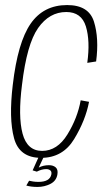

<svg xmlns="http://www.w3.org/2000/svg" viewBox="-20 -620 430 759"><path d="M142.5 4Q56.5 4 35.5 -73.8Q14.5 -151.5 30.5 -284.5Q50 -452.5 101 -526.2Q152 -600 245.5 -600Q331 -600 351.5 -534.2Q372 -468.5 360 -377L325 -371.5Q337 -458.5 319.5 -515.5Q302 -572.5 242 -572.5Q175 -572.5 130.5 -509Q86 -445.5 67 -285Q51 -160 69.2 -91.8Q87.5 -23.5 146.5 -23.5Q206.5 -23.5 246.5 -88.5Q286.5 -153.5 299 -223.5L332 -217.5Q318 -144 273 -70Q228 4 142.5 4ZM128.5 119Q115 119 103.8 117.5Q92.5 116 84 113.5L95 94.5Q101.5 96 111 97.5Q120.5 99 132 99Q177 99 183 69.5Q185 58.5 178.8 53.5Q172.5 48.5 163 48.5Q145 48.5 125.5 58.5L109 53.5L133 0H153L133 42.5Q151 33 173.5 33Q190 33 200 41.5Q210 50 207 69Q203 95 179.2 107Q155.5 119 128.5 119Z"/></svg>

Font: Anybody ExtraLight
Style: Italic
Weight: 200
Italic angle: -10°
Designer: Tyler Finck
Foundry: Etcetera Type Company
Version: Version 1.010; ttfautohint (v1.8.3) -l 8 -r 50 -G 200 -x 14 